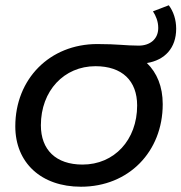

<svg xmlns="http://www.w3.org/2000/svg" viewBox="-20 -702 688 728"><path d="M648 -593C648 -627 638 -658 620 -682L560 -659C571 -642 580 -621 580 -596C580 -553 548 -529 506 -529C456 -529 427 -535 349 -535C168 -535 38 -402 38 -223C38 -85 136 6 287 6C468 6 597 -127 597 -307C597 -374 575 -426 537 -463C605 -474 648 -520 648 -593ZM293 -78C192 -78 135 -134 135 -227C135 -358 223 -451 342 -451C443 -451 500 -396 500 -302C500 -171 413 -78 293 -78Z"/></svg>

Font: AWKNG-Font Medium
Style: Italic
Weight: 500
Italic angle: -11.3°
Designer: Awakening Church
Foundry: Awakening Church
Version: Version 1.700;PS 001.700;hotconv 1.0.88;makeotf.lib2.5.64775